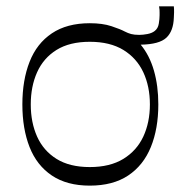

<svg xmlns="http://www.w3.org/2000/svg" viewBox="-20 -571 572 606"><path d="M263.4 14.9Q191.1 14.9 143.6 -17.1Q96 -49.1 73.3 -106.9Q50.6 -164.7 50.6 -241.4Q50.6 -318.1 73.4 -376Q96.1 -433.9 143.7 -465.8Q191.3 -497.7 263.4 -497.7Q303.7 -497.7 331.9 -488.3Q360.1 -478.9 373.7 -471.6Q383.9 -466.3 393.9 -463.6Q403.9 -460.9 419.9 -460.9Q431 -460.9 445.4 -463.6Q459.7 -466.4 468.1 -473.1Q478.7 -481.1 481.2 -496.3Q483.7 -511.4 483.7 -523.1Q483.7 -527.9 483.7 -531.6Q483.7 -535.3 483.5 -539.8Q483.3 -544.3 482 -551H528.7Q529.6 -541.3 529.4 -532.1Q529.3 -522.9 528.7 -515.3Q527.3 -472.7 505 -451.9Q482.7 -431 424.1 -430Q451.9 -396.4 465.8 -348.3Q479.7 -300.1 479.7 -241.4Q479.7 -164.7 456.1 -106.9Q432.6 -49.1 384.6 -17.1Q336.6 14.9 263.4 14.9ZM263.4 -43.7Q327.1 -43.7 369.3 -69.5Q411.4 -95.3 432.3 -139.9Q453.1 -184.6 453.1 -241.4Q453.1 -298.3 432.3 -342.9Q411.4 -387.6 369.3 -413.4Q327.1 -439.1 263.4 -439.1Q199.7 -439.1 158.4 -413.4Q117.1 -387.6 97.1 -342.9Q77.1 -298.3 77.1 -241.4Q77.1 -184.6 97.1 -139.9Q117.1 -95.3 158.4 -69.5Q199.7 -43.7 263.4 -43.7Z"/></svg>

Font: Ojuju ExtraLight
Style: Regular
Weight: 200
Designer: Chisaokwu Joboson, Mirko Velimirovic
Foundry: Udi Foundry
Version: Version 1.000